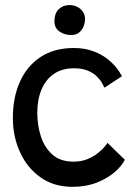

<svg xmlns="http://www.w3.org/2000/svg" viewBox="-20 -738 553 762"><path d="M475.5 -104Q463.5 -79.5 435 -54.8Q406.5 -30 364 -13.2Q321.5 3.5 267.5 3.5Q194 3.5 141 -34Q88 -71.5 59.5 -133.8Q31 -196 31 -270Q31 -351 59 -413.5Q87 -476 141 -511.8Q195 -547.5 273 -547.5Q319.5 -547.5 357 -532.2Q394.5 -517 421.5 -491.2Q448.5 -465.5 464 -435.5L394.5 -390Q392 -395.5 385.2 -408Q378.5 -420.5 364.8 -434.2Q351 -448 328.8 -457.5Q306.5 -467 273 -467Q226.5 -467 194 -444.8Q161.5 -422.5 144.8 -382.8Q128 -343 128 -291Q128 -241 142.2 -196.8Q156.5 -152.5 188 -124.5Q219.5 -96.5 271.5 -96.5Q303 -96.5 327 -106.5Q351 -116.5 368 -130Q385 -143.5 394.8 -155.2Q404.5 -167 406.5 -171ZM255.5 -718Q282 -718 299.8 -702Q317.5 -686 317.5 -663Q317.5 -636 302.5 -617.5Q287.5 -599 263 -599Q236 -599 216 -613Q196 -627 196 -653Q196 -685 213.2 -701.5Q230.5 -718 255.5 -718Z"/></svg>

Font: Grandstander Thin
Style: Regular
Weight: 400
Version: Version 1.200